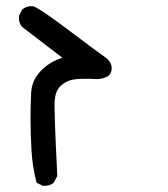

<svg xmlns="http://www.w3.org/2000/svg" viewBox="-20 -470 540 617"><path d="M117.2 127 97.7 117.2Q84 66.4 81.1 11.2Q78.1 -43.9 78.1 -87.9Q78.1 -131.8 80.1 -171.9Q82 -211.9 111.3 -242.2Q140.6 -272.5 180.7 -284.2L50.8 -383.8Q39.1 -397.5 41 -418.9L50.8 -438.5Q66.4 -453.1 89.8 -449.2Q119.1 -434.6 200.7 -373Q282.2 -311.5 323.2 -282.2Q342.8 -264.6 337.9 -241.7Q333 -218.8 293.9 -215.8Q233.4 -218.8 210.9 -213.4Q188.5 -208 173.3 -192.4Q158.2 -176.8 155.8 -147.9Q153.3 -119.1 164.1 95.7L152.3 117.2Q138.7 128.9 117.2 127Z"/></svg>

Font: NaikaiFont
Style: Regular-Lite
Weight: 400
Version: Version 1.67